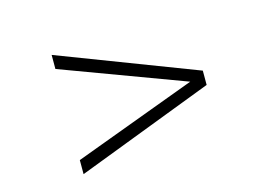

<svg xmlns="http://www.w3.org/2000/svg" viewBox="-75 -706 1150 811"><g transform="rotate(-15 500.0 -300.5)"><path d="M799.8 -268.6 200.2 -39.1V-100.6L736.3 -299.8L200.2 -499V-560.5L799.8 -331.1Z"/></g></svg>

Font: FreeUniversal
Style: Bold
Weight: 700
Version: Version 1.001